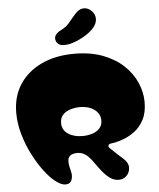

<svg xmlns="http://www.w3.org/2000/svg" viewBox="-68 -1156 1014 1228"><g transform="rotate(-5 438.5 -542.0)"><path d="M645 14Q615 14 590 -3.5Q565 -21 544 -46.5Q523 -72 505 -98Q487 -124 472 -141Q438 -180 396 -180Q365 -180 350.5 -169Q336 -158 334 -140.5Q332 -123 336 -103Q340 -83 344 -66Q352 -37 342.5 -11.5Q333 14 302 14Q275 14 239 -14Q203 -42 166.5 -91Q130 -140 98.5 -202Q67 -264 47.5 -333Q28 -402 28 -470Q28 -574 78 -651Q128 -728 218.5 -771Q309 -814 430 -814Q534 -814 613 -784Q692 -754 745 -704Q798 -654 825 -592Q852 -530 852 -467Q852 -400 828.5 -355Q805 -310 770 -283.5Q735 -257 699.5 -243.5Q664 -230 639 -225.5Q614 -221 611 -221Q606 -220 601.5 -216.5Q597 -213 597 -207Q597 -200 601.5 -195.5Q606 -191 608 -189Q630 -167 652.5 -147Q675 -127 686 -117Q717 -89 716.5 -58.5Q716 -28 695.5 -7Q675 14 645 14ZM438 -285Q470 -285 499.5 -294Q529 -303 547.5 -323Q566 -343 566 -374Q566 -417 529.5 -444Q493 -471 437 -471Q408 -471 378 -462.5Q348 -454 328 -434Q308 -414 308 -380Q308 -335 345 -310Q382 -285 438 -285ZM373 -875Q350 -875 337.5 -883.5Q325 -892 321 -903Q317 -914 317 -921Q317 -938 330.5 -951.5Q344 -965 367 -976Q392 -989 410 -1009Q428 -1029 444 -1049.5Q460 -1070 477.5 -1084Q495 -1098 517 -1098Q545 -1098 566.5 -1075.5Q588 -1053 588 -1025Q588 -980 532 -938Q497 -912 452.5 -893.5Q408 -875 373 -875Z"/></g></svg>

Font: Matemasie
Style: Regular
Weight: 400
Designer: Adam Yeo
Version: Version 1.001; ttfautohint (v1.8.4.7-5d5b)